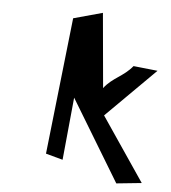

<svg xmlns="http://www.w3.org/2000/svg" viewBox="-49 -731 661 743"><g transform="rotate(5 281.5 -359.5)"><path d="M214 -390 430 -33 528 -43 360 -291 551 -481 457 -491C422 -448 380 -439 347 -396L321 -686L208 -655L149 -124L215 -106L239 -353Z"/></g></svg>

Font: Ugly Stick
Style: It
Weight: 400
Designer: Stig
Foundry: Cannot Into Space Fonts
Version: Version 0.99